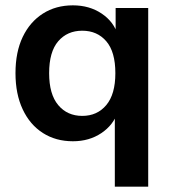

<svg xmlns="http://www.w3.org/2000/svg" viewBox="-20 -519 640 719"><path d="M410 180V-100H421Q405 -51 359.5 -20.5Q314 10 253 10Q189 10 140.5 -21Q92 -52 65 -109.5Q38 -167 38 -245Q38 -324 65 -380.5Q92 -437 140.5 -468Q189 -499 253 -499Q315 -499 361 -468Q407 -437 422 -386H413V-489H535V180ZM288 -85Q344 -85 378 -125.5Q412 -166 412 -245Q412 -325 378 -364.5Q344 -404 288 -404Q232 -404 198 -364.5Q164 -325 164 -245Q164 -166 198 -125.5Q232 -85 288 -85Z"/></svg>

Font: NunitoSans3
Style: Bold
Weight: 700
Designer: Vernon Adams
Foundry: Vernon Adams
Version: Version 3.101;gftools[0.9.27]